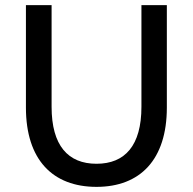

<svg xmlns="http://www.w3.org/2000/svg" viewBox="-20 -720 751 748"><path d="M356 8C526 8 630 -98 630 -301V-700H531V-304C531 -153 467 -82 356 -82C245 -82 181 -153 181 -304V-700H81V-301C81 -98 185 8 356 8Z"/></svg>

Font: Chess Sans Medium
Style: Regular
Weight: 500
Designer: Wolf Bōese
Foundry: Wolf Bōese
Version: Version 7.223;Glyphs 3.3 (3306)